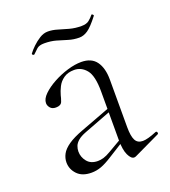

<svg xmlns="http://www.w3.org/2000/svg" viewBox="-108 -631 637 719"><g transform="rotate(-20 210.0 -271.0)"><path d="M313 6Q309 8 305 8Q293 8 283 -13Q273 -34 273 -74V-267Q273 -329 253.5 -353Q234 -377 205 -377Q180 -377 163.5 -365.5Q147 -354 138.5 -337Q130 -320 126 -305Q124 -295 119 -281.5Q114 -268 94 -268Q79 -268 71.5 -277Q64 -286 64 -296Q64 -313 82 -330.5Q100 -348 127.5 -363Q155 -378 185 -387Q215 -396 240 -396Q281 -396 300 -369.5Q319 -343 319 -297V-108Q319 -72 327.5 -55.5Q336 -39 357 -39Q376 -39 412 -54Q417 -56 419 -50.5Q421 -45 416 -43ZM136 7Q99 7 79.5 -13.5Q60 -34 60 -61Q60 -78 68.5 -94Q77 -110 98.5 -125Q120 -140 158 -154L283 -201L285 -188L167 -143Q146 -135 135 -125.5Q124 -116 120 -105.5Q116 -95 116 -84Q116 -62 130.5 -44Q145 -26 173 -26Q184 -26 196 -29.5Q208 -33 225 -43L292 -82L294 -70L219 -23Q194 -7 175 0Q156 7 136 7ZM288 -522Q308 -522 318.5 -530.5Q329 -539 337 -549Q339 -551 342.5 -547.5Q346 -544 344 -542Q317 -507 300 -495.5Q283 -484 266 -484Q243 -484 222.5 -490.5Q202 -497 181 -503Q160 -509 134 -509Q114 -509 104.5 -500.5Q95 -492 85 -482Q83 -481 79.5 -483.5Q76 -486 78 -489Q86 -500 99.5 -513Q113 -526 129 -536Q145 -546 162 -546Q180 -546 199.5 -540Q219 -534 241 -528Q263 -522 288 -522Z"/></g></svg>

Font: Cormorant Garamond Light
Style: Regular
Weight: 300
Designer: Christian Thalmann (Catharsis Fonts)
Foundry: Catharsis Fonts
Version: Version 4.001